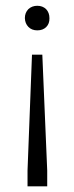

<svg xmlns="http://www.w3.org/2000/svg" viewBox="-20 -445 260 671"><path d="M152.8 -381.3Q153.3 -362.3 141.6 -350.6Q129.9 -338.9 110.4 -338.9Q90.8 -338.9 79.1 -351.1Q67.4 -363.3 66.9 -381.8Q66.9 -400.4 79.1 -413.1Q91.8 -424.8 110.4 -424.8Q128.9 -424.8 141.1 -413.1Q152.8 -400.9 152.8 -381.3ZM145 206.1H76.2V150.9L91.8 -253.9H127.9L145 150.9Z"/></svg>

Font: Yrsa-Light
Style: Regular
Weight: 300
Designer: Anna Giedrys (Yrsa+Rasa design), David Brezina (Yrsa art-direction, Rasa art-direction, design)
Foundry: Rosetta Type Foundry
Version: Version 1.001;PS 1.1;hotconv 1.0.88;makeotf.lib2.5.647800